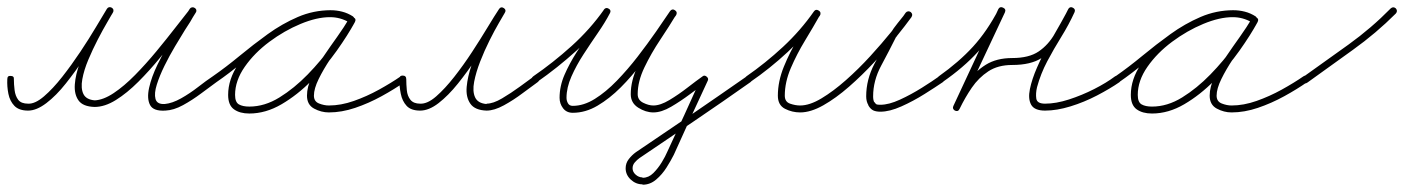

<svg xmlns="http://www.w3.org/2000/svg" viewBox="-29 -294 3847 526"><path d="M9 -77Q9 -63 11 -47Q13 -31 21 -20.5Q29 -10 48 -10Q67 -9 91.5 -30Q116 -51 141.5 -83.5Q167 -116 191 -152Q215 -188 234 -220Q253 -252 264 -270Q269 -277 277 -273Q285 -268 280 -260Q276 -252 264.5 -232.5Q253 -213 239 -186Q225 -159 213 -130.5Q201 -102 196.5 -77Q192 -52 199.5 -36.5Q207 -21 231 -19Q231 -19 231 -19Q231 -19 231 -19Q230 -19 230 -19Q230 -19 230 -19Q254 -20 282.5 -39Q311 -58 341 -88.5Q371 -119 399.5 -153.5Q428 -188 452 -219Q476 -250 492 -270Q497 -277 505 -272Q512 -267 507 -259Q503 -253 499.5 -247Q496 -241 492 -234Q489 -230 477.5 -211.5Q466 -193 450.5 -167Q435 -141 421.5 -113.5Q408 -86 400.5 -62Q393 -38 397 -23Q401 -8 422 -9Q443 -11 467 -24.5Q491 -38 513.5 -55.5Q536 -73 554 -85Q561 -90 567 -82Q572 -75 564 -69Q546 -56 522 -38Q498 -20 472.5 -6Q447 8 424 9Q391 11 382 -6.5Q373 -24 379.5 -53.5Q386 -83 402.5 -117Q419 -151 437.5 -183.5Q456 -216 471.5 -239.5Q487 -263 491 -270Q496 -277 504 -271Q512 -265 507 -259Q489 -237 464 -204.5Q439 -172 410 -136.5Q381 -101 350 -70Q319 -39 288.5 -20Q258 -1 230 -1Q230 -1 230 -1Q230 -1 230 -1Q230 -1 230 -1Q230 -1 230 -1Q198 -2 186 -19Q174 -36 176 -63Q178 -90 189.5 -121Q201 -152 216 -182Q231 -212 244.5 -235.5Q258 -259 264 -269Q269 -277 277 -272Q285 -267 280 -259Q268 -239 248 -206Q228 -173 203 -136Q178 -99 151.5 -65.5Q125 -32 98 -11.5Q71 9 48 9Q23 9 10.5 -4Q-2 -17 -6 -37Q-10 -57 -9 -77Q-9 -87 0 -86Q10 -86 9 -77Z M551 -72Q546 -79 554 -85Q590 -110 627.5 -141Q665 -172 704.5 -200.5Q744 -229 787 -247.5Q830 -266 877 -266Q893 -266 908.5 -262Q924 -258 938 -249Q945 -243 940 -236Q935 -228 927 -233Q903 -247 875 -247Q839 -247 794.5 -228.5Q750 -210 709 -179.5Q668 -149 641.5 -111Q615 -73 615 -34Q615 -14 625.5 -8Q636 -2 654 -2Q696 -2 736.5 -27Q777 -52 814 -90Q851 -128 880 -169Q909 -210 927 -243Q931 -251 940 -246Q948 -242 943 -233Q933 -214 914 -187.5Q895 -161 876 -132.5Q857 -104 844 -77.5Q831 -51 831 -32Q831 -16 845 -10.5Q859 -5 872 -5Q905 -5 940.5 -17.5Q976 -30 1009.5 -48.5Q1043 -67 1069 -85Q1076 -90 1082 -82Q1087 -75 1079 -69Q1052 -50 1016.5 -30.5Q981 -11 944 1.5Q907 14 872 14Q851 14 831.5 3.5Q812 -7 812 -32Q812 -56 825 -83.5Q838 -111 857 -139Q876 -167 895 -193.5Q914 -220 927 -243Q931 -251 940 -246Q948 -242 943 -233Q924 -198 893.5 -155Q863 -112 824.5 -73Q786 -34 742.5 -8.5Q699 17 654 17Q628 17 612 5.5Q596 -6 596 -34Q596 -77 624 -118.5Q652 -160 695.5 -193Q739 -226 787 -246Q835 -266 875 -266Q909 -266 937 -249Q945 -245 939 -236Q934 -228 926 -233Q916 -241 903 -244Q890 -247 877 -247Q832 -247 791 -229Q750 -211 711 -182.5Q672 -154 635.5 -123.5Q599 -93 564 -69Q557 -64 551 -72Z M1074 -87Q1084 -87 1084 -77Q1084 -63 1085.5 -47Q1087 -31 1095.5 -20.5Q1104 -10 1122 -10Q1142 -9 1166 -30Q1190 -51 1215.5 -83.5Q1241 -116 1264.5 -152Q1288 -188 1307 -219.5Q1326 -251 1338 -269Q1343 -277 1351 -272Q1359 -267 1354 -259Q1350 -252 1338 -231.5Q1326 -211 1312 -183Q1298 -155 1286.5 -125.5Q1275 -96 1270 -70Q1265 -44 1272.5 -27.5Q1280 -11 1304 -9Q1304 -9 1304 -9Q1304 -9 1304 -9Q1304 -9 1304 -9.5Q1304 -10 1304 -10Q1322 -10 1346.5 -24.5Q1371 -39 1395 -56.5Q1419 -74 1434 -85Q1441 -90 1447 -82Q1452 -75 1444 -69Q1427 -57 1402.5 -38.5Q1378 -20 1351.5 -5.5Q1325 9 1304 9Q1304 9 1304 9Q1304 9 1304 9Q1304 9 1304 9Q1304 9 1304 9Q1272 8 1259.5 -10Q1247 -28 1249.5 -56Q1252 -84 1263 -116Q1274 -148 1289 -179Q1304 -210 1317.5 -234Q1331 -258 1338 -269Q1343 -277 1351 -272Q1359 -267 1354 -259Q1341 -239 1321 -205.5Q1301 -172 1276.5 -135Q1252 -98 1225.5 -65Q1199 -32 1172.5 -11.5Q1146 9 1122 9Q1097 9 1085 -4Q1073 -17 1069 -37Q1065 -57 1065 -77Q1065 -87 1074 -87Z M1429 -72Q1424 -79 1432 -85Q1486 -122 1537 -168Q1588 -214 1626 -268Q1631 -275 1639 -270Q1646 -266 1642 -258Q1629 -233 1609 -204Q1589 -175 1569.5 -145Q1550 -115 1536.5 -84.5Q1523 -54 1523 -26Q1523 -18 1527 -11Q1531 -4 1540 -4Q1570 -4 1600.5 -23Q1631 -42 1661 -73Q1691 -104 1718 -139Q1745 -174 1768 -207Q1791 -240 1807 -264Q1813 -271 1820 -266Q1828 -261 1823 -253Q1805 -223 1780 -185.5Q1755 -148 1736.5 -109.5Q1718 -71 1718 -36Q1718 -20 1733 -12.5Q1748 -5 1761 -5Q1780 -5 1805 -20Q1830 -35 1854.5 -54Q1879 -73 1896 -85Q1901 -89 1907 -84Q1913 -79 1910 -73Q1886 -22 1863 28.5Q1840 79 1817 130Q1817 130 1817 130Q1817 130 1817 130Q1817 130 1817 130Q1817 130 1817 130Q1809 146 1797 165Q1785 184 1768.5 198Q1752 212 1732 212Q1731 212 1731 211Q1731 211 1731 211Q1731 211 1731 211Q1731 211 1731 211Q1731 211 1731 211Q1713 211 1699 198Q1685 185 1685 167Q1685 153 1693.5 142Q1702 131 1713 123Q1789 72 1865 20Q1941 -32 2017 -85Q2024 -90 2030 -82Q2035 -75 2027 -69Q1952 -16 1876 35.5Q1800 87 1723 139Q1716 144 1710 151Q1704 158 1704 167Q1704 177 1712.5 184.5Q1721 192 1731 192Q1731 192 1731 192.5Q1731 193 1731 193Q1731 193 1731 193Q1731 193 1731 193Q1732 193 1732 193Q1748 193 1761 180Q1774 167 1784 150.5Q1794 134 1799 122Q1799 122 1799 122Q1799 122 1799 122Q1799 122 1799 122Q1799 122 1799 122Q1823 71 1846 20.5Q1869 -30 1892 -81Q1895 -87 1904 -80Q1912 -73 1906 -69Q1888 -56 1862 -36.5Q1836 -17 1809.5 -1.5Q1783 14 1761 14Q1740 14 1719.5 1Q1699 -12 1699 -36Q1699 -73 1718 -113Q1737 -153 1762.5 -191.5Q1788 -230 1807 -263Q1811 -271 1820 -265Q1828 -260 1823 -252Q1804 -227 1780.5 -192.5Q1757 -158 1729.5 -121.5Q1702 -85 1671.5 -54.5Q1641 -24 1608 -4.5Q1575 15 1540 15Q1523 15 1513.5 2.5Q1504 -10 1504 -26Q1504 -58 1517.5 -89Q1531 -120 1550.5 -150.5Q1570 -181 1590.5 -210Q1611 -239 1625 -267Q1629 -274 1638 -269Q1647 -264 1641 -257Q1602 -202 1550 -155Q1498 -108 1442 -69Q1435 -64 1429 -72Z M2013 -72Q2008 -79 2016 -85Q2068 -121 2116 -165.5Q2164 -210 2201 -263Q2206 -270 2214 -265Q2222 -260 2217 -252Q2199 -220 2176.5 -183Q2154 -146 2137.5 -107.5Q2121 -69 2121 -32Q2121 -15 2135.5 -10Q2150 -5 2163 -5Q2189 -5 2221.5 -24.5Q2254 -44 2288.5 -74.5Q2323 -105 2355 -140Q2387 -175 2412.5 -206.5Q2438 -238 2452 -259Q2458 -266 2465 -260Q2473 -254 2467 -247Q2457 -234 2446 -220.5Q2435 -207 2426 -192Q2426 -192 2426 -192Q2426 -192 2426 -192Q2426 -192 2426 -192.5Q2426 -193 2426 -193Q2407 -155 2385 -114Q2363 -73 2363 -30Q2363 -20 2366 -14Q2366 -14 2366 -14Q2366 -14 2366 -14Q2366 -15 2366 -15Q2366 -15 2366 -15Q2370 -9 2372.5 -8Q2375 -7 2383 -7Q2406 -7 2436.5 -21Q2467 -35 2496.5 -53.5Q2526 -72 2544 -85Q2551 -90 2557 -82Q2562 -75 2554 -69Q2535 -56 2504 -36.5Q2473 -17 2440.5 -2.5Q2408 12 2383 12Q2371 12 2363.5 8.5Q2356 5 2350 -5Q2350 -5 2350 -5Q2350 -5 2350 -6Q2350 -6 2350 -6Q2350 -6 2350 -6Q2344 -16 2344 -30Q2344 -76 2366.5 -119Q2389 -162 2410 -201Q2410 -201 2410 -201.5Q2410 -202 2410 -202Q2410 -202 2410 -202Q2410 -202 2410 -202Q2419 -217 2430.5 -231Q2442 -245 2453 -259Q2458 -266 2466 -261Q2473 -255 2468 -247Q2452 -225 2425.5 -192Q2399 -159 2366 -123.5Q2333 -88 2297 -56.5Q2261 -25 2226.5 -5.5Q2192 14 2163 14Q2141 14 2121.5 4Q2102 -6 2102 -32Q2102 -71 2118.5 -111.5Q2135 -152 2158 -190Q2181 -228 2201 -262Q2205 -270 2214 -264Q2222 -259 2217 -251Q2179 -198 2129.5 -152Q2080 -106 2026 -69Q2019 -64 2013 -72Z M2540 -72Q2535 -79 2543 -85Q2598 -124 2636.5 -166Q2675 -208 2707 -269Q2711 -277 2719 -273Q2728 -269 2724 -260Q2693 -194 2662 -128Q2631 -62 2600 4Q2596 13 2587 8Q2579 4 2583 -4Q2600 -38 2621 -68Q2642 -98 2671.5 -116.5Q2701 -135 2744 -135Q2790 -135 2816.5 -153Q2843 -171 2860.5 -201.5Q2878 -232 2898 -269Q2902 -277 2910 -273Q2918 -269 2915 -261Q2899 -226 2878.5 -193Q2858 -160 2840 -126Q2822 -92 2812 -55Q2808 -38 2810 -24Q2812 -10 2834 -10Q2864 -10 2899.5 -21.5Q2935 -33 2968.5 -50Q3002 -67 3026 -85Q3034 -90 3040 -83Q3045 -75 3038 -69Q3012 -51 2976.5 -32.5Q2941 -14 2903.5 -2.5Q2866 9 2834 9Q2805 9 2796 -7Q2787 -23 2792.5 -50Q2798 -77 2812 -109Q2826 -141 2843.5 -172Q2861 -203 2876 -229Q2891 -255 2897 -268Q2901 -277 2910 -272Q2919 -268 2914 -260Q2893 -220 2873.5 -187Q2854 -154 2824.5 -135Q2795 -116 2744 -116Q2705 -116 2678.5 -98.5Q2652 -81 2633.5 -54Q2615 -27 2600 4Q2596 13 2587 9Q2579 4 2583 -4Q2614 -70 2644.5 -136Q2675 -202 2706 -269Q2710 -277 2719 -273Q2728 -268 2723 -260Q2691 -197 2651 -153Q2611 -109 2553 -69Q2546 -64 2540 -72Z M3024 -72Q3019 -79 3027 -85Q3063 -110 3100.5 -141Q3138 -172 3177.5 -200.5Q3217 -229 3260 -247.5Q3303 -266 3350 -266Q3366 -266 3381.5 -262Q3397 -258 3411 -249Q3418 -243 3413 -236Q3408 -228 3400 -233Q3376 -247 3348 -247Q3312 -247 3267.5 -228.5Q3223 -210 3182 -179.5Q3141 -149 3114.5 -111Q3088 -73 3088 -34Q3088 -14 3098.5 -8Q3109 -2 3127 -2Q3169 -2 3209.5 -27Q3250 -52 3287 -90Q3324 -128 3353 -169Q3382 -210 3400 -243Q3404 -251 3413 -246Q3421 -242 3416 -233Q3406 -214 3387 -187.5Q3368 -161 3349 -132.5Q3330 -104 3317 -77.5Q3304 -51 3304 -32Q3304 -16 3318 -10.5Q3332 -5 3345 -5Q3378 -5 3413.5 -17.5Q3449 -30 3482.5 -48.5Q3516 -67 3542 -85Q3549 -90 3555 -82Q3560 -75 3552 -69Q3525 -50 3489.5 -30.5Q3454 -11 3417 1.5Q3380 14 3345 14Q3324 14 3304.5 3.5Q3285 -7 3285 -32Q3285 -56 3298 -83.5Q3311 -111 3330 -139Q3349 -167 3368 -193.5Q3387 -220 3400 -243Q3404 -251 3413 -246Q3421 -242 3416 -233Q3397 -198 3366.5 -155Q3336 -112 3297.5 -73Q3259 -34 3215.5 -8.5Q3172 17 3127 17Q3101 17 3085 5.5Q3069 -6 3069 -34Q3069 -77 3097 -118.5Q3125 -160 3168.5 -193Q3212 -226 3260 -246Q3308 -266 3348 -266Q3382 -266 3410 -249Q3418 -245 3412 -236Q3407 -228 3399 -233Q3389 -241 3376 -244Q3363 -247 3350 -247Q3305 -247 3264 -229Q3223 -211 3184 -182.5Q3145 -154 3108.5 -123.5Q3072 -93 3037 -69Q3030 -64 3024 -72Z M3541 -83Q3603 -127 3665.5 -172Q3728 -217 3781 -271Q3788 -277 3795 -271Q3801 -264 3795 -257Q3741 -203 3677.5 -157.5Q3614 -112 3553 -68Q3545 -62 3539 -70Q3534 -78 3541 -83Z"/></svg>

Font: FRB American Cursive Guidelines Extralight
Style: Italic
Weight: 200
Italic angle: -25°
Version: Version 2.0;Modular Font Editor K font №1